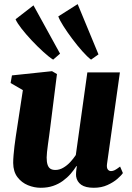

<svg xmlns="http://www.w3.org/2000/svg" viewBox="-20 -901 642 932"><path d="M177.5 10.5Q146 10.5 115.5 -2Q85 -14.5 64.8 -41Q44.5 -67.5 44 -110Q44 -127 45.8 -147.8Q47.5 -168.5 50.2 -191.2Q53 -214 56.5 -237.5Q60 -261 63.5 -283.5L91 -463.5L31.5 -498L38 -535L232.5 -555.5L256.5 -541.5L224.5 -287.5Q222 -266 218.8 -243.5Q215.5 -221 212.8 -200.2Q210 -179.5 208.2 -162.8Q206.5 -146 206.5 -136.5Q206.5 -115 210.8 -101.8Q215 -88.5 224.2 -82.2Q233.5 -76 249 -76Q268.5 -76 287 -86.8Q305.5 -97.5 321 -114.2Q336.5 -131 348 -148.5L404 -549.5H562L499.5 -105.5Q497 -87 503 -78.8Q509 -70.5 519 -70.5Q528 -70.5 537.2 -75.2Q546.5 -80 563 -92.5L576.5 -61Q569 -49.5 549.8 -32.8Q530.5 -16 501.5 -2.8Q472.5 10.5 435.5 10.5Q395 10.5 374.2 -4.2Q353.5 -19 349.5 -44.5Q349 -48.5 349 -54Q349 -59.5 349.5 -66.2Q350 -73 351 -80.2Q352 -87.5 353 -94L351 -95Q339 -76 322.8 -57.2Q306.5 -38.5 285.2 -23Q264 -7.5 237.5 1.5Q211 10.5 177.5 10.5ZM238 -611.5Q218.5 -623.5 190.8 -648.8Q163 -674 134.5 -704.2Q106 -734.5 84.2 -762.5Q62.5 -790.5 55.5 -807.5L142.5 -875L271.5 -640.5ZM422 -611.5Q404 -625 379.5 -652.5Q355 -680 330.5 -712.8Q306 -745.5 287.5 -774.8Q269 -804 263 -821.5L357 -881L458 -637Z"/></svg>

Font: Merriweather 48pt Black
Style: Italic
Weight: 900
Italic angle: -7.8°
Version: Version 2.101